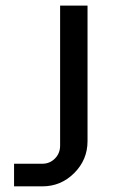

<svg xmlns="http://www.w3.org/2000/svg" viewBox="-20 -660 400 680"><path d="M290 -160.2Q290 -94.2 242.9 -47.1Q195.8 0 129.9 0H29.8V-80.1H129.9Q156.2 -80.1 174.6 -98.6Q192.9 -117.2 192.9 -144V-640.1H290Z"/></svg>

Font: Laconic
Style: Regular
Weight: 400
Designer: Robby Woodard
Version: Version 1.000